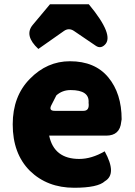

<svg xmlns="http://www.w3.org/2000/svg" viewBox="-20 -872 636 906"><path d="M330 14Q203 14 121 -66Q40 -147 40 -285Q40 -418 121 -500Q202 -583 310 -583Q428 -583 491 -507Q554 -431 554 -309L552 -297Q546 -232 481 -232H212Q235 -122 354 -122Q412 -122 474 -158Q533 -51 475 -17Q442 14 330 14ZM222 -375Q209 -349 238 -349H374Q403 -349 398 -387Q403 -447 313 -447Q274 -447 246 -422ZM161 -641Q93 -704 134 -754L216 -852H399Q522 -704 474 -660Q454 -641 432 -656L329 -726Q305 -742 282 -726L161 -641Z"/></svg>

Font: Swei Half Moon CJK SC
Style: Black
Weight: 900
Version: Version 2.071